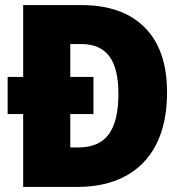

<svg xmlns="http://www.w3.org/2000/svg" viewBox="-20 -734 723 754"><path d="M300 -714Q461 -714 548.5 -626Q636 -538 636 -372Q636 -250 593.5 -167Q551 -84 472 -42Q393 0 285 0H71V-286H10V-432H71V-714ZM300 -561H256V-432H347V-286H256V-155H288Q369 -155 407 -206.5Q445 -258 445 -365Q445 -466 409 -513.5Q373 -561 300 -561Z"/></svg>

Font: Noto Sans Bengali SemiCondensed Black
Style: Regular
Weight: 900
Width: 4
Designer: Joana Ranito - Universal Thirst; Jelle Bosma - Monotype Design Team
Foundry: Universal Thirst ehf.
Version: Version 3.000; ttfautohint (v1.8.4.7-5d5b)